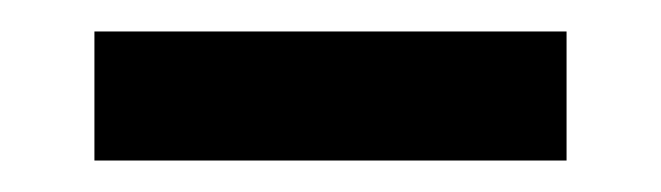

<svg xmlns="http://www.w3.org/2000/svg" viewBox="-20 -341 420 122"><path d="M40 -239H340V-321H40Z"/></svg>

Font: Golos Text VF
Style: Regular
Weight: 400
Designer: A.Korolkova, Vitaly Kuzmin
Foundry: ParaType Ltd
Version: Version 2.005